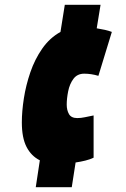

<svg xmlns="http://www.w3.org/2000/svg" viewBox="-20 -674 523 800"><path d="M129 106 146 -6Q110 -24 90.5 -62Q71 -100 71 -164Q71 -210 79.5 -264.5Q88 -319 106.5 -373Q125 -427 156 -471.5Q187 -516 232 -541L250 -654H399L383 -556Q402 -553 417.5 -549.5Q433 -546 446 -541L390 -358Q360 -367 331 -367Q302 -367 286 -345.5Q270 -324 264 -293.5Q258 -263 258 -238Q258 -215 267.5 -198.5Q277 -182 302 -182Q317 -182 333.5 -185.5Q350 -189 370 -193V-17Q356 -10 336 -5Q316 0 295 3L279 106Z"/></svg>

Font: Georama Condensed Black
Style: Italic
Weight: 900
Width: 3
Italic angle: -9°
Designer: Jean-Baptiste Levee
Foundry: Production Type
Version: Version 1.000